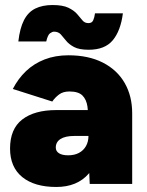

<svg xmlns="http://www.w3.org/2000/svg" viewBox="-20 -732 586 764"><path d="M337 0 332 -115V-245Q332 -280 328 -308Q324 -336 308 -352Q292 -368 256 -368Q231 -368 215 -356Q199 -344 188 -328L31 -378Q52 -419 83.5 -449Q115 -479 157.5 -495.5Q200 -512 252 -512Q332 -512 389 -483Q446 -454 476 -402Q506 -350 506 -281V0ZM204 12Q117 12 68.5 -27.5Q20 -67 20 -141Q20 -219 68.5 -256.5Q117 -294 204 -294H351V-191H275Q240 -191 221 -179Q202 -167 202 -145Q202 -130 215 -122Q228 -114 251 -114Q276 -114 294 -123.5Q312 -133 322 -150.5Q332 -168 332 -191H379Q379 -94 333 -41Q287 12 204 12ZM333 -534Q295 -534 274.5 -545Q254 -556 243 -570Q232 -584 222 -595Q212 -606 195 -606Q188 -606 179 -599.5Q170 -593 164 -567H53Q59 -620 75.5 -652Q92 -684 120.5 -698Q149 -712 189 -712Q230 -712 252.5 -701Q275 -690 287 -676Q299 -662 308 -651Q317 -640 332 -640Q346 -640 351 -651.5Q356 -663 358 -679H469Q460 -609 428.5 -571.5Q397 -534 333 -534Z"/></svg>

Font: Figtree Light Black
Style: Regular
Weight: 900
Version: Version 2.000